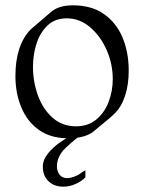

<svg xmlns="http://www.w3.org/2000/svg" viewBox="-20 -509 542 722"><path d="M236 11Q171 11 127 -20Q83 -51 60.5 -104.5Q38 -158 38 -223Q38 -340 96 -399Q101 -403 120 -419.5Q139 -436 173 -465Q202 -489 254 -489Q324 -489 370.5 -456.5Q417 -424 440.5 -368.5Q464 -313 464 -243Q464 -190 450 -148Q436 -106 410 -81Q400 -71 381 -55.5Q362 -40 338 -20Q306 11 236 11ZM266 -34Q311 -34 342 -59.5Q373 -85 388.5 -126Q404 -167 404 -211Q404 -269 381 -321Q358 -373 319 -406.5Q280 -440 231 -440Q187 -440 159 -413.5Q131 -387 117.5 -345.5Q104 -304 104 -258Q104 -202 122.5 -150.5Q141 -99 177.5 -66.5Q214 -34 266 -34ZM218 193Q184 193 162.5 172.5Q141 152 141 118Q141 92 160.5 68Q180 44 207 25.5Q234 7 256 -3H288Q277 4 261 17Q245 30 227 47Q210 63 202 81Q194 99 194 116Q194 135 204 148Q214 161 234 161Q242 161 257 156Q272 151 280.5 144.5Q289 138 301 131V158Q289 171 266 182Q243 193 218 193Z"/></svg>

Font: Gideon Roman
Style: Regular
Weight: 400
Designer: Robert E. Leuschke
Foundry: Robert E. Leuschke
Version: Version 2.010